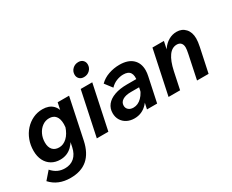

<svg xmlns="http://www.w3.org/2000/svg" viewBox="-139 -1219 2297 1901"><g transform="rotate(-30 1009.5 -268.0)"><path d="M-8.6 117.3 67.6 29.7Q99.4 65.8 135.6 82.8Q171.9 99.8 216.7 99.8Q281.1 99.8 323.4 62.3Q365.7 24.9 380.9 -46.2L415.8 -210.5Q419.5 -228.8 421.7 -250.3Q423.9 -271.9 423.9 -286Q423.9 -346.6 398.3 -377.8Q372.8 -409 324.6 -409Q281.2 -409 245.8 -383.1Q210.4 -357.2 190 -314.2Q169.6 -271.2 169.6 -220.5Q169.6 -166.9 195.6 -137.6Q221.7 -108.3 269.7 -108.3Q318.1 -108.3 359.3 -146.5Q400.5 -184.7 424.5 -258.1L448.7 -210.5Q408.9 -104.5 353.7 -51.2Q298.5 2.2 219.1 2.2Q163.4 2.2 120.9 -23Q78.4 -48.1 54.7 -94.9Q31 -141.8 31 -205.1Q31 -270.7 52.4 -327.8Q73.7 -384.9 112.4 -427.9Q151.1 -470.9 202.2 -495.2Q253.4 -519.5 311.9 -519.5Q385.6 -519.5 427.7 -478.5Q469.7 -437.4 473.3 -364.6L449 -364.3L478.5 -503.5H608.9L512.5 -44.8Q485.2 83 412.1 146.5Q339 210 216.7 210Q145.8 210 89.6 186.9Q33.4 163.8 -8.6 117.3Z M635.5 0 742 -503.5H874L767.5 0ZM759.8 -655.8Q759.8 -694.1 787.1 -720.3Q814.4 -746.4 854.2 -746.4Q885.8 -746.4 905 -727.5Q924.3 -708.6 924.3 -679Q924.3 -641.2 897.1 -614.8Q870 -588.5 829.8 -588.5Q798.2 -588.5 779 -607.4Q759.8 -626.3 759.8 -655.8Z M1208.9 0 1231.6 -102.8 1226.8 -113.4 1263.5 -288.8Q1276.3 -350.2 1255.6 -383.6Q1234.8 -417.1 1177 -417.1Q1138.9 -417.1 1099.3 -401.4Q1059.7 -385.7 1028.9 -352.8L965.6 -435.5Q1006.9 -477.3 1067.4 -498.4Q1128 -519.5 1191.6 -519.5Q1288.7 -519.5 1340.2 -472.4Q1391.8 -425.4 1391.8 -343.3Q1391.8 -328.4 1389.8 -311.6Q1387.8 -294.8 1384.1 -278.5L1325.1 0ZM1160.7 -313.2H1276.9L1262.8 -228.8H1157.2Q1095.8 -228.8 1061.6 -207.1Q1027.3 -185.3 1027.3 -147.1Q1027.3 -118 1047.9 -100Q1068.5 -81.9 1103.9 -81.9Q1156.2 -81.9 1199.2 -125.1Q1242.3 -168.3 1262.8 -241.7L1289.7 -223.5Q1266.4 -111.2 1206.3 -47.6Q1146.2 16 1059.8 16Q1012.4 16 975.3 -3Q938.2 -22 916.8 -56.6Q895.5 -91.2 895.5 -136.8Q895.5 -191.3 927 -230.8Q958.4 -270.2 1018.1 -291.7Q1077.8 -313.2 1160.7 -313.2Z M1455.7 0 1562.2 -503.5H1693.2L1659.9 -346.8L1633.2 -321.5Q1649.6 -382.4 1680.9 -426.7Q1712.1 -471.1 1754.6 -495.3Q1797.1 -519.5 1845.3 -519.5Q1906.8 -519.5 1944.7 -477.6Q1982.7 -435.8 1982.7 -365.5Q1982.7 -346.7 1980 -324.5Q1977.4 -302.2 1971.1 -272.7L1913.3 0H1781.3L1838.5 -272.7Q1843.1 -293.6 1845.4 -311.4Q1847.7 -329.2 1847.7 -339.9Q1847.7 -372.3 1831.1 -390.5Q1814.5 -408.7 1784.4 -408.7Q1729.1 -408.7 1690.3 -354.4Q1651.6 -300.2 1629.1 -195.6L1587.7 0Z"/></g></svg>

Font: Wix Madefor Text
Style: Italic
Weight: 400
Italic angle: -12°
Designer: Dalton Maag Ltd
Foundry: Dalton Maag Ltd
Version: Version 3.100